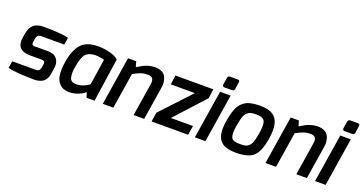

<svg xmlns="http://www.w3.org/2000/svg" viewBox="-38 -1344 3743 1983"><g transform="rotate(20 1833.0 -352.5)"><path d="M59 -17 71 -93H330Q372 -93 379 -134L385 -171Q389 -192 381 -202.5Q373 -213 349 -213H219Q147 -213 112.5 -248.5Q78 -284 89 -358L97 -407Q108 -473 145.5 -506Q183 -539 257 -539Q335 -539 417.5 -533.5Q500 -528 529 -516L517 -439H269Q238 -439 226.5 -426.5Q215 -414 212 -395L207 -359Q205 -351 205 -345Q205 -339 206.5 -334.5Q208 -330 209.5 -326.5Q211 -323 214 -321.5Q217 -320 219.5 -318.5Q222 -317 226.5 -317Q231 -317 234 -316.5Q237 -316 242 -316.5Q247 -317 249 -317H382Q451 -317 482 -276.5Q513 -236 503 -176L494 -114Q488 -75 472 -49Q456 -23 433 -11.5Q410 0 389.5 4Q369 8 343 8Q267 8 174.5 1Q82 -6 59 -17Z M589 -290Q601 -353 621.5 -399Q642 -445 664 -471Q686 -497 716.5 -512.5Q747 -528 771 -533.5Q795 -539 827 -541Q890 -546 966.5 -529.5Q1043 -513 1079 -479L1009 -1H921L903 -57Q881 -34 831 -14Q781 6 733 6Q691 6 660 -8Q629 -22 606 -56.5Q583 -91 579.5 -148Q576 -205 589 -290ZM702 -264Q687 -178 701.5 -137Q716 -96 766 -96Q811 -96 843 -108Q875 -120 913 -145L956 -431Q924 -441 888 -444.5Q852 -448 826 -443Q806 -439 794.5 -435Q783 -431 767 -420Q751 -409 740.5 -391Q730 -373 719.5 -341Q709 -309 702 -264Z M1100 0 1184 -531H1274L1291 -472Q1294 -474 1301 -478Q1336 -499 1355.5 -509.5Q1375 -520 1410 -530Q1445 -540 1480 -540Q1523 -540 1552.5 -525.5Q1582 -511 1596 -486Q1610 -461 1614.5 -428.5Q1619 -396 1612 -360L1555 0H1439L1496 -361Q1509 -442 1439 -442Q1393 -442 1360 -430.5Q1327 -419 1278 -392L1216 0Z M1636 -1 1651 -102 1956 -429H1691L1705 -531H2122L2108 -429L1811 -103H2054L2038 -1Z M2112 0 2196 -531H2312L2228 0ZM2201 -612 2213 -688Q2216 -713 2241 -713H2326Q2348 -713 2344 -688L2333 -612Q2330 -589 2306 -589H2221Q2211 -589 2205.5 -595Q2200 -601 2201 -612Z M2359 -267Q2372 -349 2392 -400.5Q2412 -452 2446 -483Q2480 -514 2525.5 -525.5Q2571 -537 2640 -537Q2769 -537 2815 -467.5Q2861 -398 2837 -249Q2813 -101 2755.5 -48Q2698 5 2563 5Q2431 5 2383.5 -59Q2336 -123 2359 -267ZM2475 -258Q2467 -214 2467.5 -184Q2468 -154 2473.5 -136Q2479 -118 2494 -108.5Q2509 -99 2526.5 -96.5Q2544 -94 2572 -94Q2609 -94 2629 -98Q2649 -102 2668.5 -118.5Q2688 -135 2700 -168Q2712 -201 2721 -258Q2729 -304 2730 -335Q2731 -366 2726.5 -387Q2722 -408 2708.5 -419Q2695 -430 2676 -434.5Q2657 -439 2627 -439Q2589 -439 2567 -433Q2545 -427 2526 -408Q2507 -389 2496 -354Q2485 -319 2475 -258Z M2888 0 2972 -531H3062L3079 -472Q3082 -474 3089 -478Q3124 -499 3143.5 -509.5Q3163 -520 3198 -530Q3233 -540 3268 -540Q3311 -540 3340.5 -525.5Q3370 -511 3384 -486Q3398 -461 3402.5 -428.5Q3407 -396 3400 -360L3343 0H3227L3284 -361Q3297 -442 3227 -442Q3181 -442 3148 -430.5Q3115 -419 3066 -392L3004 0Z M3433 0 3517 -531H3633L3549 0ZM3522 -612 3534 -688Q3537 -713 3562 -713H3647Q3669 -713 3665 -688L3654 -612Q3651 -589 3627 -589H3542Q3532 -589 3526.5 -595Q3521 -601 3522 -612Z"/></g></svg>

Font: Exo
Style: DemiBoldItalic
Weight: 600
Designer: Natanael Gama
Version: Version 1